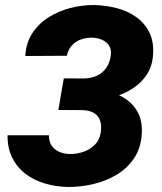

<svg xmlns="http://www.w3.org/2000/svg" viewBox="-20 -741 650 771"><path d="M349.6 -339.8 221.2 -340.3 236.3 -426.3 316.4 -425.8Q345.7 -426.3 368.7 -436.8Q391.6 -447.3 406.2 -467.8Q420.9 -488.3 424.8 -517.6Q428.2 -542 418.2 -557.6Q408.2 -573.2 389.6 -581.3Q371.1 -589.4 349.1 -589.8Q324.7 -589.8 303.7 -582Q282.7 -574.2 268.1 -557.9Q253.4 -541.5 248.5 -517.1L81.5 -516.1Q84.5 -568.8 109.9 -607.7Q135.3 -646.5 175.3 -671.6Q215.3 -696.8 262.9 -709Q310.5 -721.2 357.9 -720.7Q404.3 -719.7 448 -708.5Q491.7 -697.3 525.9 -673.3Q560.1 -649.4 579.1 -612.1Q598.1 -574.7 594.7 -521.5Q591.8 -475.1 569.1 -440.9Q546.4 -406.7 510.7 -384.3Q475.1 -361.8 433.1 -350.8Q391.1 -339.8 349.6 -339.8ZM229 -383.8 339.4 -383.3Q381.3 -382.3 420.4 -372.1Q459.5 -361.8 489.5 -340.3Q519.5 -318.8 535.9 -284.9Q552.2 -251 549.3 -203.1Q545.9 -146 518.3 -105.2Q490.7 -64.5 447.5 -38.8Q404.3 -13.2 353.3 -1.5Q302.2 10.3 252 9.8Q204.1 8.8 160.4 -4.2Q116.7 -17.1 82.8 -42.7Q48.8 -68.4 29.3 -107.2Q9.8 -146 10.3 -197.8H176.3Q176.3 -172.9 187.5 -156.2Q198.7 -139.6 217.8 -131.3Q236.8 -123 260.7 -122.6Q287.6 -122.1 314.2 -131.1Q340.8 -140.1 360.1 -158.9Q379.4 -177.7 384.3 -207Q387.7 -228.5 384.8 -245.4Q381.8 -262.2 372.8 -273.7Q363.8 -285.2 348.6 -291.5Q333.5 -297.9 311.5 -298.8L214.4 -299.3Z"/></svg>

Font: Roboto Black
Style: Italic
Weight: 900
Italic angle: -12°
Designer: Christian Robertson
Foundry: Google
Version: Version 3.0; 2020